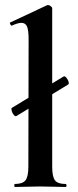

<svg xmlns="http://www.w3.org/2000/svg" viewBox="-20 -745 311 765"><path d="M46 -283Q41 -280 35 -287Q29 -294 26.5 -303.5Q24 -313 27 -315L233 -440Q238 -443 244 -436Q250 -429 253 -420Q256 -411 251 -408ZM39 0Q37 0 37 -6Q37 -12 39 -12Q70 -12 81.5 -26.5Q93 -41 93 -81L94 -589Q94 -623 88 -638.5Q82 -654 65 -654Q52 -654 27 -643Q24 -642 21 -648Q18 -654 20 -655L167 -724Q169 -725 171 -725Q176 -725 182 -720.5Q188 -716 188 -712V-81Q188 -41 199 -26.5Q210 -12 241 -12Q245 -12 245 -6Q245 0 241 0Q222 0 195.5 -1Q169 -2 140 -2Q111 -2 85 -1Q59 0 39 0Z"/></svg>

Font: Cormorant
Style: Bold
Weight: 700
Designer: Christian Thalmann (Catharsis Fonts)
Foundry: Catharsis Fonts
Version: Version 4.000